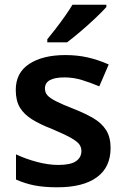

<svg xmlns="http://www.w3.org/2000/svg" viewBox="-20 -786 530 816"><path d="M450 -157Q450 -75 391.5 -32.5Q333 10 224 10Q167 10 126.5 2Q86 -6 48 -23V-130Q88 -111 136.5 -98Q185 -85 228 -85Q280 -85 303 -101Q326 -117 326 -144Q326 -160 317 -172.5Q308 -185 281.5 -200Q255 -215 203 -237Q151 -257 116.5 -278.5Q82 -300 64.5 -329Q47 -358 47 -404Q47 -477 104.5 -514.5Q162 -552 258 -552Q308 -552 352.5 -542Q397 -532 442 -512L402 -419Q364 -435 328 -446Q292 -457 254 -457Q171 -457 171 -410Q171 -393 181.5 -381Q192 -369 218.5 -355.5Q245 -342 294 -323Q342 -304 377 -283.5Q412 -263 431 -233Q450 -203 450 -157ZM432 -756Q416 -738 385.5 -709Q355 -680 322 -652Q289 -624 265 -606H181V-619Q196 -637 216 -663Q236 -689 255.5 -716.5Q275 -744 288 -766H432Z"/></svg>

Font: Noto Sans Gujarati SemiBold
Style: Regular
Weight: 600
Designer: Jelle Bosma - Monotype Design Team, Universal Thirst
Foundry: Monotype Imaging Inc.
Version: Version 2.106; ttfautohint (v1.8.4.7-5d5b)